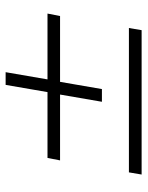

<svg xmlns="http://www.w3.org/2000/svg" viewBox="57 -659 511 665"><g transform="rotate(-90 312.5 -326.5)"><path d="M598 -417.5 589.5 -374H361.5L336.5 -229H292.5L317.5 -374H89.5L98 -417.5H326L351 -562.5H395L370 -417.5ZM48 -135.5H548L540.5 -91.5H40.5Z"/></g></svg>

Font: Russisch Sans ExtraLight
Style: Italic
Weight: 200
Width: 4
Italic angle: -10°
Designer: Michael Sharanda (font) & Cristiano Sobral (main changes)
Foundry: Michael Sharanda
Version: Version 2.00;September 8, 2020;FontCreator 13.0.0.2681 64-bi